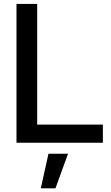

<svg xmlns="http://www.w3.org/2000/svg" viewBox="-20 -748 582 1006"><path d="M66.4 0V-727.5H174.8V-95.2H519V0ZM193.8 238.8 233.9 57.6H336.4L270.5 238.8Z"/></svg>

Font: Inter Display Medium
Style: Regular
Weight: 500
Designer: Rasmus Andersson
Foundry: rsms
Version: Version 4.001;git-9221beed3